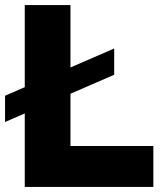

<svg xmlns="http://www.w3.org/2000/svg" viewBox="-20 -740 641 760"><path d="M78 0H587V-162H259V-369L432 -444V-548L259 -473V-720H78V-395L0 -361V-257L78 -291Z"/></svg>

Font: Aspekta 800
Style: Regular
Weight: 800
Designer: Ivo Dolenc
Version: Version 2.000